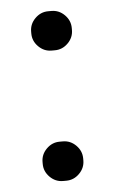

<svg xmlns="http://www.w3.org/2000/svg" viewBox="-43 -534 340 570"><g transform="rotate(-5 127.0 -249.0)"><path d="M66.4 -440.4V-446.3Q66.4 -468.8 83 -485.4Q99.6 -502 122.1 -502H131.8Q154.3 -502 170.9 -485.4Q187.5 -468.8 187.5 -446.3V-440.4Q187.5 -418 170.9 -401.4Q154.3 -384.8 131.8 -384.8H122.1Q99.6 -384.8 83 -401.4Q66.4 -418 66.4 -440.4ZM66.4 -51.8V-57.6Q66.4 -80.1 83 -96.7Q99.6 -113.3 122.1 -113.3H131.8Q154.3 -113.3 170.9 -96.7Q187.5 -80.1 187.5 -57.6V-51.8Q187.5 -29.3 170.9 -12.7Q154.3 3.9 131.8 3.9H122.1Q99.6 3.9 83 -12.7Q66.4 -29.3 66.4 -51.8Z"/></g></svg>

Font: FakePearl
Style: Regular
Weight: 400
Version: Version 1.2